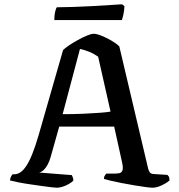

<svg xmlns="http://www.w3.org/2000/svg" viewBox="-20 -878 835 898"><path d="M246 0Q241 0 222 -2Q203 -4 176 -8Q149 -12 120.5 -16Q92 -20 67 -25Q42 -30 27 -34Q27 -43 31 -51Q35 -59 39 -63H48Q61 -63 74.5 -71.5Q88 -80 102 -100.5Q116 -121 130.5 -156.5Q145 -192 161 -247L275 -644Q284 -653 302.5 -665.5Q321 -678 343.5 -690.5Q366 -703 386.5 -711.5Q407 -720 418 -720Q432 -720 454.5 -711Q477 -702 500.5 -688.5Q524 -675 538 -661L673 -89Q676 -79 680.5 -72Q685 -65 700 -64L763 -60Q766 -56 769 -53Q772 -50 773 -34Q765 -27 751.5 -19Q738 -11 722.5 -5.5Q707 0 694 0Q685 0 662 -3Q639 -6 609.5 -11Q580 -16 551 -21.5Q522 -27 499 -32.5Q476 -38 466 -41Q466 -51 471 -58Q476 -65 477 -66H511Q527 -66 538 -68Q549 -70 553 -82Q557 -94 550 -123L514 -286H257L217 -144Q211 -123 202.5 -107.5Q194 -92 184.5 -83Q175 -74 163 -71L316 -59Q317 -56 320 -49.5Q323 -43 323 -33Q315 -25 301 -17Q287 -9 272 -4.5Q257 0 246 0ZM273 -344Q325 -344 369.5 -346Q414 -348 447 -350.5Q480 -353 497 -356L439 -613Q417 -628 395.5 -636.5Q374 -645 354 -649ZM234 -784Q234 -807 238 -823.5Q242 -840 246 -844Q278 -844 322.5 -845.5Q367 -847 413 -849.5Q459 -852 496 -854.5Q533 -857 551 -858L562 -849Q561 -827 557 -809.5Q553 -792 550 -784Z"/></svg>

Font: Texturina Medium
Style: Regular
Weight: 500
Designer: Guillermo Torres Carreño
Foundry: Omnibus-Type
Version: Version 1.003